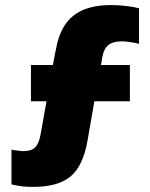

<svg xmlns="http://www.w3.org/2000/svg" viewBox="-20 -730 593 760"><path d="M111.3 9.8Q209 9.8 258.8 -31.2Q308.6 -72.3 326.2 -171.9Q335 -224.6 353.5 -329.1Q388.7 -329.1 494.1 -329.1Q494.1 -365.2 494.1 -472.7Q465.8 -472.7 379.9 -472.7Q380.9 -480.5 384.8 -502.9Q390.6 -537.1 409.2 -551.8Q427.7 -566.4 462.9 -566.4Q477.5 -566.4 494.1 -563.5Q511.7 -561.5 530.3 -556.6Q530.3 -603.5 530.3 -697.3Q508.8 -703.1 480.5 -706.1Q451.2 -710 419.9 -710Q323.2 -710 270.5 -668Q217.8 -626 202.1 -538.1Q197.3 -516.6 189.5 -472.7Q168 -472.7 102.5 -472.7Q102.5 -436.5 102.5 -329.1Q118.2 -329.1 164.1 -329.1Q158.2 -295.9 140.6 -197.3Q133.8 -161.1 119.1 -146.5Q104.5 -131.8 72.3 -131.8Q61.5 -131.8 50.8 -133.8Q39.1 -134.8 25.4 -137.7Q25.4 -130.9 25.4 -117.2Q25.4 -87.9 25.4 0Q47.9 4.9 68.4 7.8Q88.9 9.8 111.3 9.8Z"/></svg>

Font: Big-Shock
Style: Black
Weight: 400